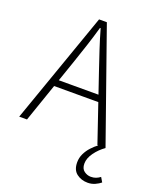

<svg xmlns="http://www.w3.org/2000/svg" viewBox="-158 -755 882 1066"><g transform="rotate(20 283.0 -222.0)"><path d="M490 215Q452 215 424.5 194Q397 173 397 128Q397 101 408.5 77Q420 53 438.5 33Q457 13 475 0H470L338 -388Q318 -447 300 -501.5Q282 -556 265 -616H261Q244 -556 226 -501.5Q208 -447 188 -388L54 0H8L240 -659H286L518 0Q485 23 461 56Q437 89 437 121Q437 151 455.5 164.5Q474 178 495 178Q512 178 525 173Q538 168 550 159L566 186Q553 197 533 206Q513 215 490 215ZM114 -226V-265H410V-226Z"/></g></svg>

Font: Source Sans 3 Light
Style: Regular
Weight: 300
Designer: Paul D. Hunt
Foundry: Adobe
Version: Version 3.052;hotconv 1.1.0;makeotfexe 2.6.0